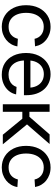

<svg xmlns="http://www.w3.org/2000/svg" viewBox="760 -1332 585 2144"><g transform="rotate(90 1052.0 -260.5)"><path d="M279.8 11.7Q208 11.7 153.6 -22.9Q99.1 -57.6 68.8 -118.7Q38.6 -179.7 38.6 -259.8Q38.6 -340.3 68.8 -401.9Q99.1 -463.4 153.6 -498.3Q208 -533.2 279.8 -533.2Q322.8 -533.2 359.6 -520.3Q396.5 -507.3 425.3 -484.4Q454.1 -461.4 472.7 -429.7Q491.2 -397.9 498 -359.9L414.1 -354.5Q409.2 -377 398.2 -395.8Q387.2 -414.6 370.1 -428.2Q353 -441.9 330.6 -449.5Q308.1 -457 279.8 -457Q230 -457 195.1 -431.9Q160.2 -406.7 142.1 -362.3Q124 -317.9 124 -259.8Q124 -202.1 142.1 -158.2Q160.2 -114.3 195.1 -89.4Q230 -64.5 279.8 -64.5Q308.6 -64.5 330.8 -71.8Q353 -79.1 369.1 -92.8Q385.3 -106.4 396.5 -125.5Q407.7 -144.5 413.6 -168L498.5 -162.6Q492.2 -125 473.4 -93Q454.6 -61 425.5 -37.6Q396.5 -14.2 359.6 -1.2Q322.8 11.7 279.8 11.7Z M815.4 11.7Q738.8 11.7 684.6 -22.9Q630.4 -57.6 601.3 -118.9Q572.3 -180.2 572.3 -259.3Q572.3 -339.4 602.3 -400.9Q632.3 -462.4 685.5 -497.8Q738.8 -533.2 808.6 -533.2Q859.9 -533.2 902.8 -514.6Q945.8 -496.1 977.3 -460.9Q1008.8 -425.8 1026.1 -375.7Q1043.5 -325.7 1043.5 -261.7V-235.8H619.6V-308.1H997.1L960 -282.2Q960 -335.4 941.7 -375Q923.3 -414.6 889.4 -436.3Q855.5 -458 808.6 -458Q761.7 -458 727.5 -436Q693.4 -414.1 674.6 -375.2Q655.8 -336.4 655.8 -285.6V-247.1Q655.8 -192.4 674.8 -151.1Q693.8 -109.9 729.5 -86.9Q765.1 -64 815.4 -64Q851.1 -64 878.7 -75Q906.2 -85.9 924.6 -106.2Q942.9 -126.5 951.2 -153.3L1034.7 -148.4Q1024.4 -100.6 993.7 -64.7Q962.9 -28.8 917.2 -8.5Q871.6 11.7 815.4 11.7Z M1145 0V-522.5H1229V-296.9H1284.7L1481.4 -522.5H1588.9L1369.6 -270L1591.8 0H1484.9L1306.2 -217.8H1229V0Z M1850.6 11.7Q1778.8 11.7 1724.4 -22.9Q1669.9 -57.6 1639.6 -118.7Q1609.4 -179.7 1609.4 -259.8Q1609.4 -340.3 1639.6 -401.9Q1669.9 -463.4 1724.4 -498.3Q1778.8 -533.2 1850.6 -533.2Q1893.6 -533.2 1930.4 -520.3Q1967.3 -507.3 1996.1 -484.4Q2024.9 -461.4 2043.5 -429.7Q2062 -397.9 2068.8 -359.9L1984.9 -354.5Q1980 -377 1969 -395.8Q1958 -414.6 1940.9 -428.2Q1923.8 -441.9 1901.4 -449.5Q1878.9 -457 1850.6 -457Q1800.8 -457 1765.9 -431.9Q1731 -406.7 1712.9 -362.3Q1694.8 -317.9 1694.8 -259.8Q1694.8 -202.1 1712.9 -158.2Q1731 -114.3 1765.9 -89.4Q1800.8 -64.5 1850.6 -64.5Q1879.4 -64.5 1901.6 -71.8Q1923.8 -79.1 1939.9 -92.8Q1956.1 -106.4 1967.3 -125.5Q1978.5 -144.5 1984.4 -168L2069.3 -162.6Q2063 -125 2044.2 -93Q2025.4 -61 1996.3 -37.6Q1967.3 -14.2 1930.4 -1.2Q1893.6 11.7 1850.6 11.7Z"/></g></svg>

Font: Inter 28pt
Style: Regular
Weight: 400
Designer: Rasmus Andersson
Foundry: rsms
Version: Version 4.001;git-66647c0bb